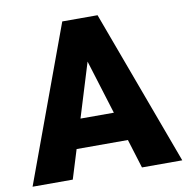

<svg xmlns="http://www.w3.org/2000/svg" viewBox="-82 -788 845 866"><g transform="rotate(-10 341.0 -355.5)"><path d="M499 0 458 -132.8H223.1L182.1 0H-2L259.3 -710.9H420.9L683.6 0ZM264.2 -265.1H417L340.3 -512.7Z"/></g></svg>

Font: Vazirmatn UI Black
Style: Regular
Weight: 900
Designer: Saber Rastikerdar
Foundry: Saber Rastikerdar
Version: Version 33.003